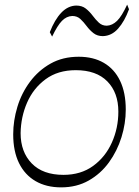

<svg xmlns="http://www.w3.org/2000/svg" viewBox="-20 -801 600 829"><path d="M244 8Q180 8 133.5 -19Q87 -46 62 -97Q37 -148 37 -221Q37 -280 55 -339.5Q73 -399 109.5 -448Q146 -497 198.5 -526.5Q251 -556 320 -556Q383 -556 428.5 -529.5Q474 -503 498.5 -452Q523 -401 523 -328Q523 -268 504.5 -208.5Q486 -149 450.5 -100Q415 -51 363 -21.5Q311 8 244 8ZM254 -46Q329 -46 382 -84.5Q435 -123 463 -185.5Q491 -248 491 -319Q491 -401 443.5 -449.5Q396 -498 307 -498Q230 -498 177 -459Q124 -420 97 -358Q70 -296 69 -226Q69 -145 117 -95.5Q165 -46 254 -46ZM205 -643 195 -662Q216 -716 244.5 -746Q273 -776 309 -777Q334 -777 350.5 -764Q367 -751 380 -733.5Q393 -716 407 -703Q421 -690 441 -690Q465 -691 485.5 -711Q506 -731 529 -781L537 -761Q518 -709 490 -677.5Q462 -646 424 -645Q400 -645 383.5 -658Q367 -671 354 -688.5Q341 -706 327 -719Q313 -732 292 -732Q267 -731 247.5 -711Q228 -691 205 -643Z"/></svg>

Font: Savate ExtraLight
Style: Italic
Weight: 200
Italic angle: -11°
Designer: Max Esnée
Foundry: Plomb Type
Version: Version 2.000